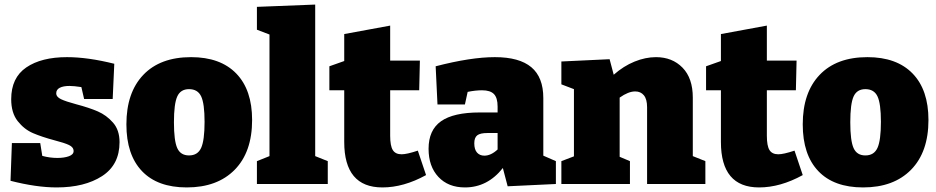

<svg xmlns="http://www.w3.org/2000/svg" viewBox="-20 -805 4096 840"><path d="M313 -349Q370 -334 408 -317.5Q446 -301 474.5 -268.5Q503 -236 503 -183Q503 -84 426.5 -34.5Q350 15 228 15Q139 15 26 -14L32 -179H156L165 -123Q198 -114 231 -114Q261 -114 281.5 -121.5Q302 -129 302 -144Q302 -161 282 -170.5Q262 -180 219 -191Q163 -206 124.5 -222.5Q86 -239 57.5 -275Q29 -311 29 -371Q29 -465 95 -510Q161 -555 273 -555Q364 -555 480 -526L473 -372H348L336 -424Q303 -429 284 -429Q257 -429 241.5 -421Q226 -413 226 -397Q226 -381 247 -371Q268 -361 313 -349Z M1083 -280Q1083 -140 1007 -62.5Q931 15 797 15Q669 15 601 -56.5Q533 -128 533 -261Q533 -400 607 -477.5Q681 -555 816 -555Q944 -555 1013.5 -483.5Q1083 -412 1083 -280ZM741 -270Q741 -189 755.5 -157Q770 -125 807 -125Q845 -125 860 -158Q875 -191 875 -272Q875 -352 860 -383.5Q845 -415 807 -415Q770 -415 755.5 -383Q741 -351 741 -270Z M1359 -785V-122L1414 -100V0H1104V-100L1159 -122V-654L1104 -675V-775Z M1844 -39Q1746 15 1653 15Q1486 15 1486 -184V-410H1421V-515L1486 -538V-656L1687 -693V-540H1817L1814 -410H1687V-211Q1687 -167 1698.5 -148.5Q1710 -130 1737 -130Q1760 -130 1808 -146Z M2357 -124 2412 -100V0L2201 10L2180 -70Q2113 15 2014 15Q1941 15 1898 -31Q1855 -77 1855 -154Q1855 -236 1909.5 -274.5Q1964 -313 2079 -313H2157V-339Q2157 -377 2141 -393.5Q2125 -410 2089 -410Q2060 -410 2026 -403L2014 -348H1894L1886 -515Q2040 -555 2145 -555Q2252 -555 2304.5 -511Q2357 -467 2357 -376ZM2099 -124Q2128 -124 2157 -151V-223H2112Q2081 -223 2068 -213Q2055 -203 2055 -178Q2055 -151 2067 -137.5Q2079 -124 2099 -124Z M3011 -122 3066 -100V0H2811V-336Q2811 -371 2797 -388Q2783 -405 2759 -405Q2729 -405 2691 -378V-119L2736 -100V0H2436V-100L2491 -121V-415L2436 -436V-536L2647 -546L2665 -478Q2708 -516 2756 -535.5Q2804 -555 2850 -555Q2921 -555 2966 -509Q3011 -463 3011 -378Z M3492 -39Q3394 15 3301 15Q3134 15 3134 -184V-410H3069V-515L3134 -538V-656L3335 -693V-540H3465L3462 -410H3335V-211Q3335 -167 3346.5 -148.5Q3358 -130 3385 -130Q3408 -130 3456 -146Z M4042 -280Q4042 -140 3966 -62.5Q3890 15 3756 15Q3628 15 3560 -56.5Q3492 -128 3492 -261Q3492 -400 3566 -477.5Q3640 -555 3775 -555Q3903 -555 3972.5 -483.5Q4042 -412 4042 -280ZM3700 -270Q3700 -189 3714.5 -157Q3729 -125 3766 -125Q3804 -125 3819 -158Q3834 -191 3834 -272Q3834 -352 3819 -383.5Q3804 -415 3766 -415Q3729 -415 3714.5 -383Q3700 -351 3700 -270Z"/></svg>

Font: Bitter Pro Black
Style: Regular
Weight: 900
Designer: Sol Matas, and Bitter project Authors
Foundry: Sol Matas
Version: Version 1.010